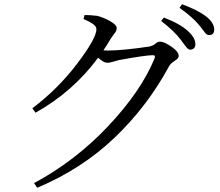

<svg xmlns="http://www.w3.org/2000/svg" viewBox="-20 -828 1040 908"><path d="M375 -738 380 -757Q407 -757 440 -753Q471 -745 501.5 -727.5Q532 -710 532 -696Q532 -683 523.5 -672.5Q515 -662 503 -644Q487 -616 469 -590Q479 -589 488 -589Q560 -589 687 -608Q706 -613 715.5 -622Q725 -631 738 -631Q756 -631 790.5 -607.5Q825 -584 825 -564Q825 -554 816 -547.5Q807 -541 796 -533Q785 -525 778 -512Q676 -324 521.5 -176.5Q367 -29 156 60L141 38Q338 -68 493 -233Q648 -398 711 -552Q717 -567 703 -567Q670 -567 543 -544Q527 -540 512.5 -535.5Q498 -531 487 -531Q471 -531 444 -555Q325 -394 148 -295L133 -316Q254 -407 345 -527Q436 -647 436 -690Q436 -703 419 -715Q402 -727 375 -738ZM742 -729 755 -745Q833 -715 870 -680Q904 -649 904 -619Q904 -595 880 -593Q870 -593 859.5 -607Q849 -621 834 -641Q805 -680 742 -729ZM829 -791 841 -808Q918 -779 955 -750Q993 -720 993 -688Q993 -663 970 -662Q957 -662 947 -676.5Q937 -691 921 -710Q893 -745 829 -791Z"/></svg>

Font: Han-Nom Khai
Style: Regular
Weight: 400
Version: Version 1.200;June 22, 2023;FontCreator 14.0.0.2814 64-bit